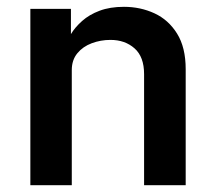

<svg xmlns="http://www.w3.org/2000/svg" viewBox="-20 -543 626 563"><path d="M69 0V-517H188V-443Q200 -463 220.8 -481.5Q241.5 -500 272 -511.5Q302.5 -523 343.5 -523Q391.5 -523 432.8 -504Q474 -485 499.2 -444.5Q524.5 -404 524.5 -340V0H402.5V-325.5Q402.5 -376.5 374.5 -401.2Q346.5 -426 304 -426Q275 -426 249 -416.2Q223 -406.5 206.8 -386.8Q190.5 -367 190.5 -337.5V0Z"/></svg>

Font: Public Sans SemiBold
Style: Regular
Weight: 600
Designer: The Public Sans Project Authors: Dan O. Williams and USWDS (Libre Franklin designed by Pablo Impallari and Rodrigo Fuenz
Version: Version 1.007